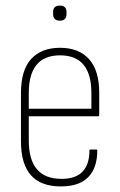

<svg xmlns="http://www.w3.org/2000/svg" viewBox="-20 -659 428 687"><path d="M199 8Q55 9 55 -153V-326Q55 -408 91.5 -448Q128 -488 195 -488Q262 -488 298.5 -447.5Q335 -407 335 -327V-248Q335 -243 331 -243H83V-156Q83 -19 200 -19Q251 -19 275.5 -45Q300 -71 300 -120Q300 -124 304 -124H324Q328 -124 328 -120Q328 -58 295.5 -25Q263 8 199 8ZM83 -270H307V-326Q307 -461 195 -461Q83 -461 83 -326ZM194 -585Q170 -585 170 -609V-616Q170 -639 194 -639Q218 -639 218 -616V-609Q218 -585 194 -585Z"/></svg>

Font: Sofia Sans Cond ExtraLight
Style: Regular
Weight: 200
Width: 3
Designer: Botio Nikoltchev, Ani Petrova
Foundry: lettersoup
Version: Version 4.100; ttfautohint (v1.8.3)